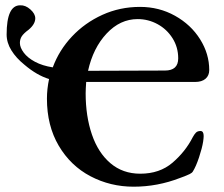

<svg xmlns="http://www.w3.org/2000/svg" viewBox="-20 -690 843 724"><path d="M305 -381Q303 -353 303 -338Q303 -252 326.5 -183Q350 -114 396.5 -74.5Q443 -35 509 -35Q582 -35 630.5 -76.5Q679 -118 707 -173Q713 -184 719 -190Q725 -196 736 -196Q748 -196 748 -177Q748 -170 746 -156Q742 -131 730.5 -96.5Q719 -62 707 -43Q704 -38 695 -33.5Q686 -29 676.5 -25.5Q667 -22 659 -19Q574 14 484 14Q396 14 321 -25.5Q246 -65 201.5 -140.5Q157 -216 157 -318Q157 -354 165 -392Q119 -406 72 -446Q41 -471 23 -500Q5 -529 5 -560Q5 -670 56 -670Q76 -671 94.5 -654.5Q113 -638 113 -621Q113 -599 88 -578Q69 -564 62 -553Q55 -542 55 -528Q55 -511 69.5 -491.5Q84 -472 112 -457Q140 -442 179 -436Q203 -501 251.5 -552.5Q300 -604 366 -634Q432 -664 508 -664Q580 -664 640 -630.5Q700 -597 734.5 -542Q769 -487 769 -426Q769 -405 755 -393Q741 -381 716 -381ZM312 -423 602 -424Q652 -424 652 -470Q652 -512 630.5 -546Q609 -580 574 -599Q539 -618 499 -618Q433 -618 382 -563.5Q331 -509 312 -423Z"/></svg>

Font: EB Garamond SemiBold
Style: Regular
Weight: 600
Designer: Georg Duffner and Octavio Pardo
Foundry: Georg Duffner
Version: Version 1.000